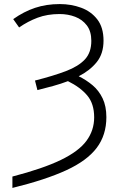

<svg xmlns="http://www.w3.org/2000/svg" viewBox="-20 -744 599 944"><path d="M41 124Q191 85 279 42.5Q367 0 405 -51.5Q443 -103 443 -167Q443 -234 409 -274.5Q375 -315 314 -345Q280 -332 242 -321.5Q204 -311 164 -301L152 -348Q243 -371 304.5 -394.5Q366 -418 397.5 -452Q429 -486 429 -543Q429 -590 407 -619Q385 -648 349.5 -661.5Q314 -675 273 -675Q213 -675 165 -657Q117 -639 74 -609L45 -650Q97 -687 152.5 -705.5Q208 -724 274 -724Q330 -724 379 -706Q428 -688 458.5 -648.5Q489 -609 489 -544Q489 -480 455.5 -438.5Q422 -397 367 -369Q404 -351 435 -325Q466 -299 484.5 -260.5Q503 -222 503 -168Q503 -80 455.5 -17Q408 46 306 93Q204 140 41 180Z"/></svg>

Font: Noto Sans Light
Style: Regular
Weight: 300
Designer: Monotype Design Team
Foundry: Monotype Imaging Inc.
Version: Version 2.007